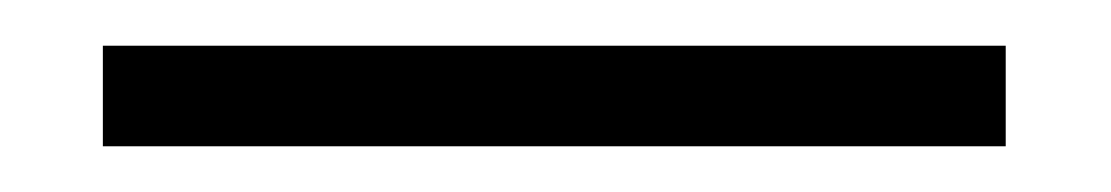

<svg xmlns="http://www.w3.org/2000/svg" viewBox="-20 -387 486 84"><path d="M25 -367H420V-323H25Z"/></svg>

Font: Phudu Light Black
Style: Regular
Weight: 900
Version: Version 1.005;gftools[0.9.23]